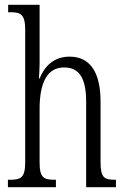

<svg xmlns="http://www.w3.org/2000/svg" viewBox="-20 -780 525 800"><path d="M13 0H213V-31H209C163 -31 145 -38 145 -103V-326C145 -438 178 -499 247 -499C315 -499 339 -447 339 -355V0H463V-31H459C414 -31 399 -40 399 -104V-356C399 -484 352 -544 270 -544C201 -544 164 -500 145 -453H142C143 -465 145 -492 145 -515V-760H14V-729H26C65 -729 85 -720 85 -657V-105C85 -39 67 -31 21 -31H13Z"/></svg>

Font: Noto Serif Hebrew ExtraCondensed Light
Style: Regular
Weight: 300
Width: 2
Designer: Monotype Design Team
Foundry: Monotype Imaging Inc.
Version: Version 2.004